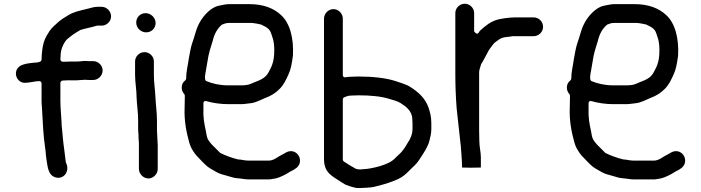

<svg xmlns="http://www.w3.org/2000/svg" viewBox="-20 -760 3651 1000"><path d="M443 -343.5 466 -343.5C491.8 -343.5 514.5 -366.8 514.5 -393C514.5 -419.1 492.1 -441.5 466 -441.5H443C437.6 -441.5 434 -441.7 426.8 -442.6C414.8 -443.2 396.3 -439.5 377 -439.5H349C338.5 -439.5 326.7 -438.5 314 -438.5L307 -438.5C300.7 -438.5 294.5 -443.9 294.5 -451C294.5 -456 294.8 -460.5 295.5 -465.9C295.8 -499.5 306.1 -523.7 319.6 -543.9C327.4 -555.6 337.9 -562.6 347.9 -570.5C362.9 -583.3 382.2 -593.2 396.1 -602.4C396.8 -602.9 398 -603.5 399 -603.9C424.5 -612.4 459.3 -617.9 483 -625.9C484.1 -626.2 485.7 -626.5 487 -626.5H510C536.1 -626.5 558.5 -649 558.5 -675C558.5 -701.2 535.8 -724.5 510 -724.5L486 -724.5C470.7 -724.5 455.4 -719.2 438 -714.9C396 -704.4 366.3 -699.2 336.4 -681.3C316.1 -669.1 301.5 -660.4 285.3 -646.6C266.7 -629.6 252.2 -618.4 238.4 -599.1L222.8 -573.7C209.6 -550.2 203.1 -527.4 199.4 -494.7L197.4 -472.9C196.8 -465.9 196.5 -458.7 196.5 -451C197.8 -435.1 172 -434 156.7 -433.5C118.7 -429.7 86.2 -424.3 72.1 -405.1C55.1 -381.9 63 -351.6 82.9 -337.1C99.7 -324.8 116.1 -328.4 144.1 -332.4L155 -334.2C162.3 -336.2 171.4 -336.5 183 -337.5C193 -338.3 196.5 -330.4 196.5 -325L196.5 -238C196.5 -224.9 197.1 -212.5 198.5 -199C202.7 -127 205.2 -53.2 215.3 11C219.3 36.9 218.3 50 222.4 73.1C228.4 118.5 235.1 149.3 261.6 161.1C308.5 182 346.8 133.5 323.8 87.6C323.2 86.4 322.7 84.7 322.6 83.2C318.5 42.3 311.4 2.4 307.5 -39.9L303.6 -83.5C301.6 -97.5 300.6 -110.2 300.5 -124.7C298.7 -162.3 294.5 -198.6 294.5 -238V-328C294.5 -334.8 300.2 -340.5 307 -340.5C318.2 -340.5 333 -342.6 348.5 -341.5H377C391.4 -341.5 405.8 -344.5 422 -344.5C429.3 -344.5 436.4 -343.5 443 -343.5Z M701.5 -56V-42C701.5 -33.3 703.5 -24.7 703.5 -16L703.5 120C703.5 145.9 727.1 169.5 753 169.5C778.8 169.5 801.5 146.2 801.5 120V-4C801.5 -15 799.5 -27 799.5 -42C799.5 -53.7 797.5 -69.7 797.5 -84L797.5 -132C797.5 -175.6 791.7 -209 789.5 -254.5C788 -291.2 781.5 -330.2 781.5 -370V-440C781.5 -466.2 759.1 -488.5 732.5 -488.5C705.9 -488.5 683.5 -466.2 683.5 -440L683.5 -370C683.5 -330.5 691.5 -291.8 691.5 -250.3C693.2 -209.6 699.5 -176 699.5 -132L699.5 -84C699.5 -73.7 701.5 -64.8 701.5 -56ZM689.5 -643C689.5 -614.8 712.9 -591.5 741.5 -591.5C768.8 -591.5 790.5 -612.8 790.5 -640C790.5 -667.6 765.9 -691.5 738.5 -691.5C711.2 -691.5 689.5 -670.2 689.5 -643Z M1222 70.5C1221.2 70.5 1219.9 70.4 1219 70.1C1186.3 62 1154.9 50.4 1128.4 37.2C1127.4 36.7 1126.1 35.8 1125.2 34.8L1084.2 -6.2C1075.7 -14.6 1071.7 -21.5 1065.8 -29.7C1056.9 -42.2 1055.1 -62 1051.8 -79.5C1043.6 -116.9 1037.3 -150.1 1039.5 -197.3V-221C1039.5 -238.1 1054.2 -233.4 1055.4 -233C1088.3 -223.6 1128.7 -217.5 1169 -217.5H1235C1253.4 -217.5 1269.1 -221 1284.9 -222.4C1312 -224.9 1335.5 -239.3 1361.5 -249.7C1391.8 -261 1413.8 -274.4 1434.3 -295C1456.8 -316 1469.4 -343.1 1483.6 -375.1C1495.8 -402 1500 -430.6 1505.6 -469.3C1511.1 -561.9 1489.2 -640.7 1443.5 -681.8C1406.3 -716.7 1352.3 -738.5 1279 -738.5H1172C1160.7 -738.5 1149.6 -736.2 1137.5 -733.7L1117.6 -729.8C1105.3 -727 1091.8 -720.6 1078.4 -710.9C1048.2 -688.3 1023.3 -655.7 1007.6 -617.3C999.1 -596.2 991.1 -562.6 981.8 -537.8C974 -514.3 968.4 -485.1 963.4 -455.2C958.6 -419 949.5 -387.6 949.5 -351C949.5 -347.9 947.8 -343.6 944.7 -341.2C932.1 -331.3 926.5 -319.8 926.5 -304C926.5 -290.9 930.6 -280.2 939.3 -270.3C941.3 -268.1 942.5 -265.1 942.5 -262V-248.8C941.8 -230.2 941.5 -214.6 941.5 -198.7C938.6 -130 951 -70.6 966 -16.4C973.2 8.3 983.4 23.4 996.2 41.7C1004.8 53.5 1018 64.8 1031.1 79.4L1047.8 96.2C1067.8 116.1 1081.5 120.1 1109.3 137.2C1122.8 144.4 1141 150.5 1159.9 154.8C1182.1 160.4 1196.3 167.2 1217.8 168.5C1239 169.8 1255.9 174.5 1276 174.5H1379C1390.2 174.5 1404.6 170.8 1418.6 168.7C1439.3 163.4 1470 148 1486.4 137C1489.8 134.7 1491.6 133.3 1496.1 131.5C1518.1 120.4 1534.4 110.8 1540.5 90.4C1552.1 51.9 1513.1 11.2 1470.4 33.7C1458.1 41.8 1443.7 47.6 1432.6 54.6C1422 61 1402.9 76.5 1379 76.5H1273C1253.9 76.5 1236.2 70.5 1222 70.5ZM1172 -640.5H1292C1298.9 -640.5 1306.8 -638.2 1310 -638C1321.6 -637 1331.2 -633.3 1338.6 -632.4C1340.8 -632.1 1343.3 -631.1 1345.4 -629.3L1361.6 -621.2C1367.4 -618.3 1372.8 -614 1378.1 -609.5C1379.6 -608.2 1381.7 -604.9 1382.8 -603.8C1390.7 -596 1395.2 -575.4 1397.6 -569.8C1405.8 -549.1 1408.5 -523.2 1408.5 -498C1408.5 -482.7 1407.6 -465.5 1405.3 -453.5L1403.3 -443.5C1400.3 -428.7 1394.8 -413.9 1387 -399.5C1381.2 -389 1376.5 -375.9 1364.8 -364.2C1342.5 -341.8 1311.6 -335.8 1289.6 -324.8C1273.8 -316.9 1254.2 -315.5 1235 -315.5H1166C1124.7 -315.5 1084.4 -324.9 1055.1 -337.5C1041 -343.6 1050.6 -380.7 1052.7 -394L1060.6 -439.9C1066.6 -483.4 1076.5 -510 1087.9 -547.2C1095.8 -582.1 1111.5 -611.2 1136 -631.6C1146.1 -635.4 1155.6 -640.5 1172 -640.5Z M1848 -263.5C1906.1 -263.5 1965.4 -259 2010.8 -243.9C2026 -239.1 2048.8 -234.1 2065.8 -223.5C2089.3 -207.8 2126.8 -185.4 2127.5 -138.6C2128 -133 2128.5 -124.7 2128.5 -118V-90C2128.5 -59.2 2116.1 -34.4 2103.6 -16.4C2097.2 -4.7 2085.9 13.7 2075.9 25.7C2065.9 39.2 2051.5 49.3 2044.4 57.3C2033.2 70.3 2019.4 80.3 2005.6 87.2C1976.2 101.9 1942.8 110.8 1907 117.3L1892.8 119.4C1892.3 119.4 1891.6 119.5 1891 119.5C1875.8 119.5 1842.5 129.5 1821.8 112.4C1803.7 103.1 1788.3 91.7 1771.6 81.7C1768.5 79.9 1765.5 75.6 1765.5 71L1765.5 -242C1765.5 -247.2 1768.8 -252 1773.7 -253.7L1784.1 -257.5C1792.4 -261.3 1803.2 -262.5 1814 -262.5C1824.6 -262.5 1836 -263.5 1848 -263.5ZM1716.5 -712.5C1690.2 -712.5 1667.5 -689.4 1667.5 -663V68C1667.5 141.1 1709.9 156.7 1760.7 190.4L1779.6 201.8C1795.2 208.2 1815.1 214.8 1835 218.7C1852.2 220.9 1870.5 217.6 1893.7 217.5C1903.7 216.9 1913.7 215.8 1925.5 213.8C1972.1 203 2014.9 190.5 2053.3 172.8L2070.9 163.1C2085.6 154.7 2102.1 138.1 2115.2 125.2L2128.2 112.2C2128.3 112 2128.7 111.7 2128.9 111.5C2145.7 97.3 2158.4 81.1 2171.4 60.3C2188.7 33.4 2209.6 2.9 2216.8 -27.8L2222.8 -53.8C2225.2 -64.7 2226.5 -76.2 2226.5 -88V-118C2226.5 -152.4 2219.6 -176.8 2211.2 -201.8C2193.5 -249.1 2160.6 -279.1 2118.1 -306.5C2097 -320.6 2068.7 -327.7 2039 -338.1C1986 -354.9 1918.6 -361.4 1845.4 -361.5C1834.7 -360.9 1823.4 -360.5 1814 -360.5C1801.3 -360.5 1790 -359.5 1780.3 -357.7C1766.8 -355.2 1765.5 -366.5 1765.5 -370L1765.5 -663C1765.5 -689.4 1742.8 -712.5 1716.5 -712.5Z M2643 -668.5C2636.1 -668.5 2629.4 -667.5 2622.5 -666.6L2607.1 -664.7C2602.2 -663.6 2594.1 -662.2 2588.6 -661.6C2564.2 -657.9 2544.2 -648.7 2525.1 -636.7L2501.7 -619.1C2488.5 -608.6 2477.2 -598.4 2473.2 -590.4C2465.2 -574.5 2449.5 -596 2449.5 -596L2449.5 -692C2449.5 -718.2 2427.1 -740.5 2400.5 -740.5C2373.9 -740.5 2351.5 -718.2 2351.5 -692L2351.5 -372C2351.5 -311.9 2354.1 -251.4 2358.4 -195.2C2365.9 -133.3 2370.9 -75.2 2378.3 -13.6C2378.3 -13.5 2379.4 -7 2379.5 -5.7C2381.6 32.5 2386.5 70.2 2386.5 109V112.6C2394.5 113.1 2412.2 113.5 2435 113.5C2458.2 113.5 2474.8 113.2 2484.5 112.6V59C2484.5 31.8 2476.5 6 2476.5 -26.8C2475.8 -43.7 2475.5 -62 2475.5 -80V-384C2475.5 -397.6 2483.3 -414.8 2484.5 -420.5C2484.9 -426.9 2487.5 -428.2 2491.1 -434.1C2504.1 -458.4 2511 -469 2522.9 -492.8C2533.6 -512 2542.9 -520.1 2552.8 -534.2C2553.5 -535.3 2554.8 -536.5 2556.1 -537.4C2566.8 -544.6 2575.2 -553.1 2587.4 -559.2C2603.2 -567.1 2620 -567.4 2637.2 -569.4L2648.9 -571.3C2649.4 -571.4 2650.3 -571.5 2651 -571.5H2759C2786.3 -571.5 2808.5 -593.5 2808.5 -620.5C2808.5 -647.5 2786.3 -669.5 2759 -669.5H2664C2656.6 -669.5 2649.7 -668.5 2643 -668.5Z M3228 70.5C3227.2 70.5 3225.9 70.4 3225 70.1C3192.3 62 3160.9 50.4 3134.4 37.2C3133.4 36.7 3132.1 35.8 3131.2 34.8L3090.2 -6.2C3081.7 -14.6 3077.7 -21.5 3071.8 -29.7C3062.9 -42.2 3061.1 -62 3057.8 -79.5C3049.6 -116.9 3043.3 -150.1 3045.5 -197.3V-221C3045.5 -238.1 3060.2 -233.4 3061.4 -233C3094.3 -223.6 3134.7 -217.5 3175 -217.5H3241C3259.4 -217.5 3275.1 -221 3290.9 -222.4C3318 -224.9 3341.5 -239.3 3367.5 -249.7C3397.8 -261 3419.8 -274.4 3440.3 -295C3462.8 -316 3475.4 -343.1 3489.6 -375.1C3501.8 -402 3506 -430.6 3511.6 -469.3C3517.1 -561.9 3495.2 -640.7 3449.5 -681.8C3412.3 -716.7 3358.3 -738.5 3285 -738.5H3178C3166.7 -738.5 3155.6 -736.2 3143.5 -733.7L3123.6 -729.8C3111.3 -727 3097.8 -720.6 3084.4 -710.9C3054.2 -688.3 3029.3 -655.7 3013.6 -617.3C3005.1 -596.2 2997.1 -562.6 2987.8 -537.8C2980 -514.3 2974.4 -485.1 2969.4 -455.2C2964.6 -419 2955.5 -387.6 2955.5 -351C2955.5 -347.9 2953.8 -343.6 2950.7 -341.2C2938.1 -331.3 2932.5 -319.8 2932.5 -304C2932.5 -290.9 2936.6 -280.2 2945.3 -270.3C2947.3 -268.1 2948.5 -265.1 2948.5 -262V-248.8C2947.8 -230.2 2947.5 -214.6 2947.5 -198.7C2944.6 -130 2957 -70.6 2972 -16.4C2979.2 8.3 2989.4 23.4 3002.2 41.7C3010.8 53.5 3024 64.8 3037.1 79.4L3053.8 96.2C3073.8 116.1 3087.5 120.1 3115.3 137.2C3128.8 144.4 3147 150.5 3165.9 154.8C3188.1 160.4 3202.3 167.2 3223.8 168.5C3245 169.8 3261.9 174.5 3282 174.5H3385C3396.2 174.5 3410.6 170.8 3424.6 168.7C3445.3 163.4 3476 148 3492.4 137C3495.8 134.7 3497.6 133.3 3502.1 131.5C3524.1 120.4 3540.4 110.8 3546.5 90.4C3558.1 51.9 3519.1 11.2 3476.4 33.7C3464.1 41.8 3449.7 47.6 3438.6 54.6C3428 61 3408.9 76.5 3385 76.5H3279C3259.9 76.5 3242.2 70.5 3228 70.5ZM3178 -640.5H3298C3304.9 -640.5 3312.8 -638.2 3316 -638C3327.6 -637 3337.2 -633.3 3344.6 -632.4C3346.8 -632.1 3349.3 -631.1 3351.4 -629.3L3367.6 -621.2C3373.4 -618.3 3378.8 -614 3384.1 -609.5C3385.6 -608.2 3387.7 -604.9 3388.8 -603.8C3396.7 -596 3401.2 -575.4 3403.6 -569.8C3411.8 -549.1 3414.5 -523.2 3414.5 -498C3414.5 -482.7 3413.6 -465.5 3411.3 -453.5L3409.3 -443.5C3406.3 -428.7 3400.8 -413.9 3393 -399.5C3387.2 -389 3382.5 -375.9 3370.8 -364.2C3348.5 -341.8 3317.6 -335.8 3295.6 -324.8C3279.8 -316.9 3260.2 -315.5 3241 -315.5H3172C3130.7 -315.5 3090.4 -324.9 3061.1 -337.5C3047 -343.6 3056.6 -380.7 3058.7 -394L3066.6 -439.9C3072.6 -483.4 3082.5 -510 3093.9 -547.2C3101.8 -582.1 3117.5 -611.2 3142 -631.6C3152.1 -635.4 3161.6 -640.5 3178 -640.5Z"/></svg>

Font: Smoothie
Style: Light
Weight: 400
Foundry: Cannot Into Space Fonts
Version: Version 0.8